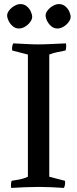

<svg xmlns="http://www.w3.org/2000/svg" viewBox="-20 -918 379 943"><path d="M222 -50 299 -30Q302 -11 294 5Q267 3 233.5 1.5Q200 0 172 0Q144 0 103.5 1.5Q63 3 35 5Q32 -14 37 -30Q58 -33 78 -37Q98 -41 117 -50V-650L40 -670Q37 -689 45 -705Q72 -704 105.5 -702Q139 -700 167 -700Q196 -700 236 -702Q276 -704 304 -705Q307 -686 302 -670Q282 -666 262 -662Q242 -658 222 -650ZM15 -842Q15 -854 25 -867Q35 -880 50.5 -889Q66 -898 80 -898Q98 -898 111 -887.5Q124 -877 131 -862Q138 -847 138 -835Q138 -823 128 -809.5Q118 -796 103 -787Q88 -778 73 -778Q56 -778 43 -789Q30 -800 22.5 -815Q15 -830 15 -842ZM204 -842Q204 -854 214 -867Q224 -880 239.5 -889Q255 -898 269 -898Q287 -898 300 -887.5Q313 -877 320 -862Q327 -847 327 -835Q327 -823 317 -809.5Q307 -796 292 -787Q277 -778 262 -778Q245 -778 232 -789Q219 -800 211.5 -815Q204 -830 204 -842Z"/></svg>

Font: Alike
Style: Regular
Weight: 400
Designer: Sveta Sebyakina
Foundry: Cyreal (www.cyreal.org)
Version: Version 1.301; ttfautohint (v1.8.4.7-5d5b)